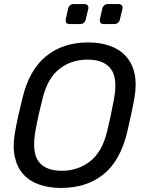

<svg xmlns="http://www.w3.org/2000/svg" viewBox="-20 -920 717 950"><path d="M282 10Q223 10 175 -6.5Q127 -23 96 -57Q65 -91 53.5 -143Q42 -195 54 -265Q62 -309 71 -349.5Q80 -390 91 -434Q124 -573 207.5 -641.5Q291 -710 417 -710Q477 -710 524.5 -693Q572 -676 603.5 -641Q635 -606 646 -555Q657 -504 645 -434Q637 -390 628 -349.5Q619 -309 609 -265Q575 -124 491.5 -57Q408 10 282 10ZM286 -75Q365 -75 425 -121Q485 -167 510 -270Q521 -315 528.5 -350.5Q536 -386 544 -430Q563 -533 528.5 -579Q494 -625 413 -625Q333 -625 274 -579Q215 -533 190 -430Q179 -386 171 -350.5Q163 -315 155 -270Q137 -167 171 -121Q205 -75 286 -75ZM492 -801Q482 -801 477.5 -807Q473 -813 474 -823L486 -877Q488 -887 495.5 -893.5Q503 -900 513 -900H567Q577 -900 582.5 -893.5Q588 -887 586 -877L573 -823Q571 -813 563.5 -807Q556 -801 546 -801ZM323 -801Q313 -801 308.5 -807Q304 -813 305 -823L317 -877Q319 -887 326.5 -893.5Q334 -900 344 -900H398Q408 -900 413.5 -893.5Q419 -887 417 -877L404 -823Q402 -813 394.5 -807Q387 -801 377 -801Z"/></svg>

Font: Rubik
Style: Italic
Weight: 400
Italic angle: -12°
Designer: Hubert and Fischer
Foundry: Hubert and Fischer
Version: Version 2.300;gftools[0.9.30]